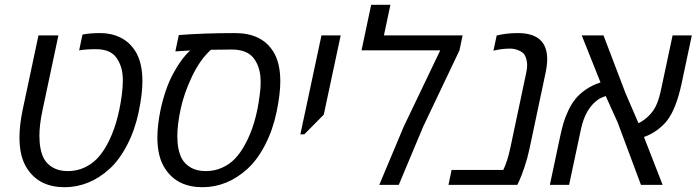

<svg xmlns="http://www.w3.org/2000/svg" viewBox="-20 -779 2935 809"><path d="M327.6 -633.3Q357.4 -639.6 403.3 -639.6Q449.2 -639.6 487.5 -620.8Q525.9 -602.1 550.8 -562.5Q580.1 -515.1 580.1 -436.5Q580.1 -383.3 564.5 -307.9Q548.8 -232.4 516.1 -168.9Q483.4 -105.5 441.2 -67.1Q398.9 -28.8 351.3 -9.5Q303.7 9.8 252 9.8Q200.2 9.8 160.9 -9Q121.6 -27.8 95.2 -67.4Q62 -116.7 62 -199.2Q62 -250.5 75.2 -314.9L142.1 -629.9H226.1L159.2 -314.9Q146 -252.9 146 -207.5Q146 -147 165 -110.8Q178.2 -86.9 203.6 -72.5Q229 -58.1 266.1 -58.1Q303.2 -58.1 334.7 -72.5Q366.2 -86.9 389.2 -110.8Q412.1 -134.8 430.7 -168.9Q476.6 -252.4 493.2 -378.9Q497.6 -410.6 497.6 -440.4Q497.6 -470.2 491 -492.9Q484.4 -515.6 471.7 -534.2Q446.3 -571.8 383.8 -571.8Q343.8 -571.8 313.5 -566.9Z M970.7 -639.6Q1082 -639.6 1130.9 -562.5Q1161.1 -515.1 1161.1 -436.5Q1161.1 -383.3 1145.5 -307.9Q1129.9 -232.4 1097.2 -168.9Q1064.5 -105.5 1022.2 -67.1Q980 -28.8 932.4 -9.5Q884.8 9.8 833 9.8Q781.2 9.8 741.9 -9Q702.6 -27.8 676.3 -67.4Q643.1 -116.7 643.1 -199.2Q643.1 -250.5 656.2 -314.9Q675.8 -406.2 710 -469.5Q744.1 -532.7 781.7 -566.4L718.8 -562.5L733.4 -631.3Q837.9 -639.6 970.7 -639.6ZM727.1 -205.6Q727.1 -147 746.1 -110.8Q759.3 -86.9 784.7 -72.5Q810.1 -58.1 847.2 -58.1Q884.3 -58.1 916 -72.5Q947.8 -86.9 970.5 -110.8Q993.2 -134.8 1011.7 -168.9Q1059.1 -253.4 1074.2 -378.9Q1078.1 -406.7 1078.1 -421.9Q1078.1 -437 1078.1 -438.5Q1077.6 -495.1 1049.8 -532.7Q1021.5 -570.3 956.1 -570.3L868.7 -569.3Q822.8 -527.8 788.8 -456.3Q754.9 -384.8 741 -318.8Q727.1 -252.9 727.1 -205.6Z M1344.2 -295.9 1262.2 -212.9H1245.6L1334.5 -629.9H1415.5Z M1597.7 -629.9H1929.2L1916 -566.9L1762.7 -244.6L1660.2 0H1578.1L1680.7 -244.6L1835 -566.9H1503.4L1543.9 -758.8H1625Z M2162.1 -639.6Q2285.6 -639.6 2285.6 -529.8Q2285.6 -503.9 2278.8 -472.2L2211.4 -153.8Q2203.1 -114.3 2190.2 -75.7Q2177.2 -37.1 2168.5 -18.6L2159.7 0H1869.6L1882.8 -63H2100.6Q2118.2 -99.6 2129.9 -153.8L2195.8 -465.3Q2203.6 -498.5 2200 -519.3Q2196.3 -540 2188.5 -550.3Q2180.7 -560.5 2163.8 -567.4Q2147 -574.2 2127.9 -574.2Q2094.2 -574.2 2059.1 -565.4L2072.8 -629.4Q2113.8 -639.6 2162.1 -639.6Z M2895 -629.9 2851.6 -425.3Q2828.6 -319.3 2790.5 -270.5Q2774.4 -250 2749.5 -231.4Q2724.6 -212.9 2693.4 -201.7L2772 0H2680.7L2582.5 -263.2L2532.2 -374.5Q2511.2 -367.2 2501 -359.9Q2446.3 -322.3 2427.7 -233.9L2377.9 0H2296.9L2340.3 -204.6Q2347.2 -236.8 2354.5 -261.5Q2361.8 -286.1 2375.2 -314.5Q2388.7 -342.8 2405.8 -363.5Q2422.9 -384.3 2449.7 -402.6Q2476.6 -420.9 2510.3 -431.6L2431.2 -629.9H2522.9L2615.7 -386.2L2670.4 -259.8Q2709.5 -279.8 2733.9 -315.4Q2752.9 -343.3 2764.2 -396L2814 -629.9Z"/></svg>

Font: Open Sans Hebrew
Style: Italic
Weight: 400
Italic angle: -12°
Foundry: Ascender Corporation, Yanek Iontef
Version: Version 2.001;PS 002.001;hotconv 1.0.70;makeotf.lib2.5.58329